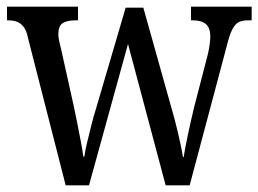

<svg xmlns="http://www.w3.org/2000/svg" viewBox="-20 -556 775 576"><path d="M64 -442Q60 -463 51.5 -474.5Q43 -486 31.5 -490.5Q20 -495 4 -495H1V-536H214V-495H207Q181 -495 168 -486.5Q155 -478 155 -453Q155 -445 157.5 -433Q160 -421 163 -410L201 -239Q206 -215 212 -185.5Q218 -156 223 -129Q228 -102 230 -86H233Q235 -102 241 -127Q247 -152 254 -180Q261 -208 268 -230L357 -533H410L493 -237Q498 -220 503.5 -199.5Q509 -179 514 -157.5Q519 -136 523 -117Q527 -98 529 -85H531Q535 -110 543 -148.5Q551 -187 562 -233L604 -395Q607 -408 609 -423Q611 -438 611 -446Q611 -472 598 -483.5Q585 -495 559 -495H553V-536H735V-495H724Q707 -495 696 -489.5Q685 -484 676.5 -467Q668 -450 660 -417L549 0H477L364 -424L247 0H177Z"/></svg>

Font: Noto Serif Condensed
Style: Regular
Weight: 400
Width: 3
Designer: Monotype Design Team
Foundry: Monotype Imaging Inc.
Version: Version 2.015